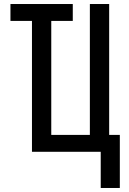

<svg xmlns="http://www.w3.org/2000/svg" viewBox="-20 -755 640 955"><path d="M481 180V0H139V-651H32V-735H342V-651H235V-84H427V-735H523V-84H576V180Z"/></svg>

Font: Iosevka Aile Medium
Style: Regular
Weight: 500
Designer: Belleve Invis
Foundry: Belleve Invis
Version: Version 27.3.5; ttfautohint (v1.8.4)